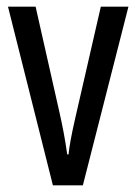

<svg xmlns="http://www.w3.org/2000/svg" viewBox="-20 -557 410 577"><path d="M139 0H229L366 -537H283L205 -197C195 -153 188 -116 186 -93H182C176 -137 168 -178 159 -218L87 -537H4Z"/></svg>

Font: Noto Sans Arabic UI XCn
Style: Regular
Weight: 400
Width: 2
Designer: Monotype Design Team, Nadine Chahine and Nizar Qandah
Foundry: Monotype Imaging Inc.
Version: Version 2.010